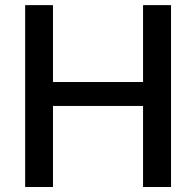

<svg xmlns="http://www.w3.org/2000/svg" viewBox="-20 -748 785 768"><path d="M80.6 0V-727.5H191.9V-419.9H552.2V-727.5H664.1V0H552.2V-324.2H191.9V0Z"/></svg>

Font: Inter Medium
Style: Regular
Weight: 500
Designer: Rasmus Andersson
Foundry: rsms
Version: Version 4.001;git-9221beed3